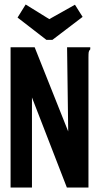

<svg xmlns="http://www.w3.org/2000/svg" viewBox="-20 -833 440 853"><path d="M27 -623H134L283 -249L278 -623H381V-614Q375 -608 374 -601Q373 -594 373 -577V0H277L122 -400V0H27ZM313 -812 347 -758 213 -656H186L58 -755L94 -813L199 -748Z"/></svg>

Font: Inconsolata Condensed ExtraBold
Style: Regular
Weight: 800
Width: 3
Monospace: yes
Designer: Raph Levien, Cyreal, Brenton Simpson
Foundry: Raph Levien, Cyreal, Google
Version: Version 3.001; ttfautohint (v1.8.2.53-6de2)